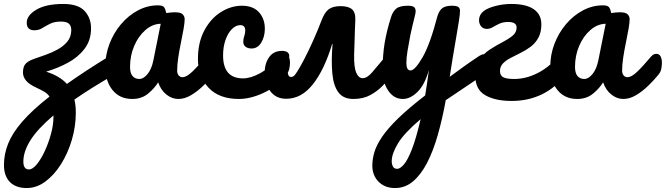

<svg xmlns="http://www.w3.org/2000/svg" viewBox="-62 -495 3364 970"><path d="M171 -133Q240 -111 276 -71Q366 -135 493 -213Q506 -221 516 -221Q529 -221 536.5 -209Q544 -197 544 -177Q544 -134 516 -118Q400 -52 314 8Q321 37 321 74Q321 144 301 211.5Q281 279 246.5 334Q212 389 167.5 422Q123 455 73 455Q18 455 -12 424.5Q-42 394 -42 338Q-42 284 -21 231Q0 178 50 120Q100 62 188 -7Q179 -21 162.5 -31Q146 -41 122 -52Q85 -69 69.5 -88Q54 -107 54 -129Q54 -144 58 -156.5Q62 -169 74 -179Q86 -189 111.5 -198Q137 -207 168.5 -218Q200 -229 229 -245Q258 -261 277.5 -284Q297 -307 298 -340Q299 -362 287.5 -374Q276 -386 246 -386Q213 -386 191 -375Q169 -364 151.5 -353Q134 -342 112 -342Q73 -342 73 -380Q73 -417 121.5 -446Q170 -475 258 -475Q333 -475 365.5 -439.5Q398 -404 398 -352Q398 -292 365.5 -249Q333 -206 281 -178Q229 -150 171 -133ZM56 321Q56 361 84 361Q103 361 124.5 334.5Q146 308 165 266.5Q184 225 196 180Q208 135 208 98Q208 92 208 88Q127 157 91.5 214Q56 271 56 321Z M606 5Q543 5 506.5 -40Q470 -85 470 -158Q470 -219 491.5 -274.5Q513 -330 550 -373.5Q587 -417 635 -442.5Q683 -468 736 -468Q760 -468 767 -458.5Q774 -449 778 -429Q790 -431 801 -432Q812 -433 822 -433Q851 -433 861 -422.5Q871 -412 871 -398Q871 -381 865.5 -349Q860 -317 852 -279Q844 -241 838.5 -204Q833 -167 833 -138Q833 -123 840.5 -114Q848 -105 860 -105Q880 -105 908.5 -132Q937 -159 979 -209Q987 -218 993.5 -220.5Q1000 -223 1006 -223Q1020 -223 1027 -210.5Q1034 -198 1034 -178Q1034 -164 1031 -147.5Q1028 -131 1015 -116Q993 -89 964 -61Q935 -33 903 -14Q871 5 839 5Q807 5 779 -17Q751 -39 737 -79Q718 -48 685.5 -21.5Q653 5 606 5ZM642 -96Q663 -96 683.5 -121Q704 -146 713 -191L750 -375Q708 -374 672.5 -343Q637 -312 616 -263Q595 -214 595 -157Q595 -126 607.5 -111Q620 -96 642 -96Z M1145 5Q1045 5 991.5 -52Q938 -109 938 -197Q938 -281 970.5 -341.5Q1003 -402 1054 -434Q1105 -466 1160 -466Q1217 -466 1246.5 -433Q1276 -400 1276 -350Q1276 -310 1258 -280Q1240 -250 1209 -250Q1190 -250 1178.5 -259Q1167 -268 1167 -284Q1167 -299 1172 -312.5Q1177 -326 1177 -341Q1177 -368 1152 -368Q1129 -368 1109 -347.5Q1089 -327 1077 -292.5Q1065 -258 1065 -215Q1065 -99 1166 -99Q1204 -99 1252 -125Q1300 -151 1348 -209Q1356 -218 1362.5 -220.5Q1369 -223 1375 -223Q1389 -223 1396 -210.5Q1403 -198 1403 -178Q1403 -164 1399.5 -147.5Q1396 -131 1384 -116Q1335 -56 1269 -25.5Q1203 5 1145 5Z M1912 -223Q1926 -223 1933 -210.5Q1940 -198 1940 -178Q1940 -164 1937 -147.5Q1934 -131 1921 -116Q1898 -89 1870.5 -61Q1843 -33 1807.5 -14Q1772 5 1723 5Q1673 5 1648 -28Q1623 -61 1617 -123Q1611 -185 1618 -273H1616Q1577 -143 1519 -69.5Q1461 4 1384 4Q1332 4 1303.5 -34.5Q1275 -73 1275 -126Q1275 -174 1297.5 -206Q1320 -238 1363 -238Q1382 -238 1391.5 -230Q1401 -222 1399 -208Q1396 -191 1393 -166.5Q1390 -142 1392.5 -124Q1395 -106 1409 -106Q1415 -106 1421.5 -110.5Q1428 -115 1440 -134Q1452 -153 1474 -194Q1497 -238 1521.5 -293Q1546 -348 1562 -391Q1578 -433 1599 -448.5Q1620 -464 1659 -464Q1698 -464 1716.5 -448Q1735 -432 1733 -392Q1732 -374 1731 -343Q1730 -312 1729 -278Q1728 -244 1727 -217Q1726 -154 1738 -127Q1750 -100 1770 -100Q1793 -100 1818.5 -130Q1844 -160 1885 -209Q1893 -218 1899.5 -220.5Q1906 -223 1912 -223Z M1934 455Q1882 455 1850.5 423Q1819 391 1819 341Q1819 309 1829.5 273.5Q1840 238 1868.5 196Q1897 154 1949.5 103Q2002 52 2086 -13Q2096 -73 2105 -142Q2084 -67 2047.5 -31Q2011 5 1973 5Q1928 5 1899.5 -37Q1871 -79 1871 -140Q1871 -217 1881.5 -279Q1892 -341 1914 -410Q1923 -438 1940.5 -452Q1958 -466 1999 -466Q2022 -466 2030 -459Q2038 -452 2038 -438Q2038 -431 2033 -411Q2028 -391 2022 -366Q2016 -341 2011 -317Q2003 -274 1997 -239Q1991 -204 1991 -177Q1991 -139 2012 -139Q2034 -139 2072 -204Q2110 -269 2147 -410Q2155 -439 2171 -452.5Q2187 -466 2221 -466Q2244 -466 2253 -460Q2262 -454 2262 -440Q2262 -425 2256.5 -389Q2251 -353 2242.5 -305Q2234 -257 2225.5 -205Q2217 -153 2210 -107Q2244 -132 2281.5 -159Q2319 -186 2360 -213Q2373 -221 2383 -221Q2397 -221 2404 -208Q2411 -195 2411 -177Q2411 -154 2404 -141Q2397 -128 2382 -118Q2333 -85 2284 -52Q2235 -19 2190 11Q2173 105 2150 186Q2127 267 2096 327Q2065 387 2025 421Q1985 455 1934 455ZM1917 319Q1917 334 1923 346Q1929 358 1945 358Q1959 358 1978 336.5Q1997 315 2018.5 260.5Q2040 206 2063 107Q1980 177 1948.5 229.5Q1917 282 1917 319Z M2521 -475Q2596 -475 2634.5 -448.5Q2673 -422 2673 -372Q2673 -332 2658 -304.5Q2643 -277 2619 -259Q2595 -241 2568.5 -228Q2542 -215 2518 -202.5Q2494 -190 2479 -174.5Q2464 -159 2464 -136Q2464 -114 2480 -105Q2496 -96 2536 -96Q2595 -96 2653.5 -125.5Q2712 -155 2757 -209Q2768 -223 2784 -223Q2812 -223 2812 -178Q2812 -141 2793 -116Q2745 -52 2676 -18.5Q2607 15 2523 15Q2440 15 2389.5 -14Q2339 -43 2339 -114Q2339 -162 2360 -193Q2381 -224 2412.5 -244.5Q2444 -265 2475 -281Q2506 -297 2527 -314Q2548 -331 2548 -356Q2548 -384 2505 -384Q2480 -384 2461.5 -375.5Q2443 -367 2428 -358Q2413 -349 2398 -349Q2379 -349 2368.5 -362Q2358 -375 2358 -394Q2358 -406 2364 -418Q2370 -430 2383 -440Q2403 -455 2442 -465Q2481 -475 2521 -475Z M2854 5Q2791 5 2754.5 -40Q2718 -85 2718 -158Q2718 -219 2739.5 -274.5Q2761 -330 2798 -373.5Q2835 -417 2883 -442.5Q2931 -468 2984 -468Q3008 -468 3015 -458.5Q3022 -449 3026 -429Q3038 -431 3049 -432Q3060 -433 3070 -433Q3099 -433 3109 -422.5Q3119 -412 3119 -398Q3119 -381 3113.5 -349Q3108 -317 3100 -279Q3092 -241 3086.5 -204Q3081 -167 3081 -138Q3081 -123 3088.5 -114Q3096 -105 3108 -105Q3128 -105 3156.5 -132Q3185 -159 3227 -209Q3235 -218 3241.5 -220.5Q3248 -223 3254 -223Q3268 -223 3275 -210.5Q3282 -198 3282 -178Q3282 -164 3279 -147.5Q3276 -131 3263 -116Q3241 -89 3212 -61Q3183 -33 3151 -14Q3119 5 3087 5Q3055 5 3027 -17Q2999 -39 2985 -79Q2966 -48 2933.5 -21.5Q2901 5 2854 5ZM2890 -96Q2911 -96 2931.5 -121Q2952 -146 2961 -191L2998 -375Q2956 -374 2920.5 -343Q2885 -312 2864 -263Q2843 -214 2843 -157Q2843 -126 2855.5 -111Q2868 -96 2890 -96Z"/></svg>

Font: Pacifico
Style: Regular
Weight: 400
Designer: Vernon Adams
Foundry: Vernon Adams
Version: Version 3.010; ttfautohint (v1.8.4.7-5d5b)